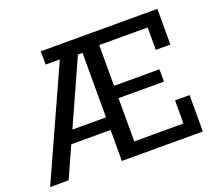

<svg xmlns="http://www.w3.org/2000/svg" viewBox="-116 -852 1149 1013"><g transform="rotate(-20 458.5 -345.0)"><path d="M3 0 315.2 -690H482.2L405.8 -607H380L106.8 0ZM138.8 -174 148 -244.8H462.4V-174ZM201.8 -615.4V-690H363V-615.4ZM774.6 -489.6V-615.4H502.6V-386.6H757.6V-317.4H502.6V-74.6H778.6V-204.4H860.4V0H405.8V-690H856.4V-489.6Z"/></g></svg>

Font: Mozilla Headline ExtraLight
Style: Regular
Weight: 200
Designer: Studio DRAMA
Foundry: Studio DRAMA
Version: Version 1.000